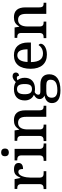

<svg xmlns="http://www.w3.org/2000/svg" viewBox="1082 -1884 1042 3245"><g transform="rotate(-90 1602.5 -262.0)"><path d="M29 0H331V-45H302C259 -45 223 -53 223 -112V-268C223 -345 247 -472 317 -472C356 -472 368 -448 368 -393C439 -393 470 -422 470 -469C470 -517 436 -546 362 -546C276 -546 249 -501 222 -438H217L197 -536H31V-491H34C78 -491 113 -482 113 -423V-117C113 -54 78 -45 33 -45H29Z M649 -633C684 -633 714 -651 714 -698C714 -746 684 -763 649 -763C612 -763 584 -746 584 -698C584 -651 612 -633 649 -633ZM506 0H800V-45H787C743 -45 708 -55 708 -117V-536H514V-491H519C562 -491 598 -481 598 -423V-113C598 -55 562 -45 519 -45H506Z M840 0H1119V-45H1114C1070 -45 1037 -53 1037 -112V-317C1037 -402 1065 -477 1149 -477C1224 -477 1250 -427 1250 -341V0H1438V-45H1433C1388 -45 1360 -54 1360 -117V-352C1360 -488 1299 -547 1193 -547C1126 -547 1077 -527 1038 -458H1033L1020 -536H845V-491H850C894 -491 927 -482 927 -424V-116C927 -54 892 -45 847 -45H840Z M1697 239C1883 239 1969 167 1969 50C1969 -38 1920 -100 1797 -100H1683C1635 -100 1624 -113 1624 -136C1624 -164 1644 -184 1668 -196C1681 -193 1706 -191 1722 -191C1849 -191 1910 -264 1910 -365C1910 -422 1892 -459 1868 -487C1880 -494 1892 -498 1909 -498C1934 -498 1942 -481 1942 -462C1983 -462 1999 -487 1999 -516C1999 -545 1979 -570 1938 -570C1893 -570 1859 -539 1838 -515C1816 -532 1771 -547 1722 -547C1590 -547 1527 -477 1527 -362C1527 -291 1563 -233 1622 -210C1574 -182 1550 -154 1550 -113C1550 -69 1580 -43 1610 -30C1540 -19 1482 20 1482 95C1482 186 1553 239 1697 239ZM1719 -242C1657 -242 1632 -283 1632 -364C1632 -449 1656 -495 1718 -495C1782 -495 1804 -451 1804 -365C1804 -282 1783 -242 1719 -242ZM1699 187C1604 187 1573 147 1573 91C1573 16 1626 0 1678 0H1781C1843 0 1877 17 1877 72C1877 140 1835 187 1699 187Z M2301 10C2427 10 2485 -50 2485 -93C2485 -112 2473 -125 2462 -130C2438 -91 2390 -56 2321 -56C2227 -56 2178 -117 2175 -260H2506V-307C2506 -465 2424 -547 2291 -547C2144 -547 2062 -451 2062 -264C2062 -91 2149 10 2301 10ZM2391 -317H2177C2182 -429 2221 -490 2290 -490C2364 -490 2391 -421 2391 -317Z M2580 0H2859V-45H2854C2810 -45 2777 -53 2777 -112V-317C2777 -402 2805 -477 2889 -477C2964 -477 2990 -427 2990 -341V0H3178V-45H3173C3128 -45 3100 -54 3100 -117V-352C3100 -488 3039 -547 2933 -547C2866 -547 2817 -527 2778 -458H2773L2760 -536H2585V-491H2590C2634 -491 2667 -482 2667 -424V-116C2667 -54 2632 -45 2587 -45H2580Z"/></g></svg>

Font: Noto Serif Ethiopic Medium
Style: Regular
Weight: 500
Designer: Monotype Design Team
Foundry: Monotype Imaging Inc.
Version: Version 2.102